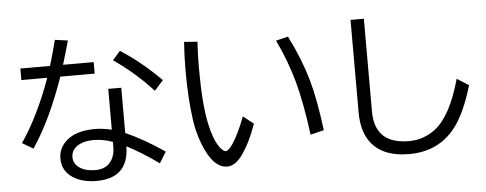

<svg xmlns="http://www.w3.org/2000/svg" viewBox="-54 -971 2939 1162"><g transform="rotate(-5 1415.0 -390.5)"><path d="M607.9 -503.9H687V-229Q797.9 -180.2 921.9 -95.2L879.9 -27.8Q781.2 -99.6 687 -147.9Q684.6 44.9 490.2 44.9Q401.9 44.9 345.2 7.3Q282.7 -34.2 282.7 -109.4Q282.7 -163.1 319.3 -203.6Q378.4 -269 505.4 -269Q552.7 -269 607.9 -255.9ZM607.9 -182.1Q548.3 -203.1 493.7 -203.1Q439.9 -203.1 405.8 -185.5Q356 -159.7 356 -110.8Q356 -70.3 393.6 -44.9Q428.7 -21 489.7 -21Q558.6 -21 589.8 -74.7Q607.9 -106 607.9 -149.9ZM88.9 -672.9H269Q291 -745.1 312 -827.6L390.1 -816.9Q370.1 -744.1 348.1 -672.9H534.2V-603H325.2Q238.8 -352.1 126 -183.1L59.1 -222.2Q164.6 -376.5 246.1 -603H88.9ZM888.2 -467.8Q784.7 -581.5 651.9 -673.8L698.2 -727.1Q825.2 -645.5 941.9 -527.8Z M1467.8 -217.3Q1427.7 -102.5 1374.5 -29.8Q1332.5 27.3 1284.2 27.3Q1211.9 27.3 1159.2 -81.5Q1115.7 -170.4 1101.1 -279.8Q1083.5 -408.2 1083.5 -573.7Q1083.5 -657.7 1089.8 -747.1L1170.9 -741.2Q1165.5 -661.6 1165.5 -587.4Q1165.5 -361.3 1191.4 -242.7Q1211.4 -148.4 1242.7 -102.1Q1266.1 -66.9 1283.7 -66.9Q1301.3 -66.9 1326.7 -105Q1365.7 -162.6 1404.8 -267.1ZM1803.7 -121.1Q1778.3 -316.9 1742.7 -447.3Q1706.1 -579.6 1645 -706.1L1718.8 -724.1Q1789.1 -586.4 1828.6 -448.2Q1862.3 -328.6 1885.7 -141.1Z M2105 -792H2186V-228Q2186 -30.3 2394.5 -30.3Q2484.4 -30.3 2556.6 -86.4Q2652.8 -161.1 2713.9 -380.9L2785.2 -335.9Q2734.9 -164.6 2666.5 -79.6Q2564 47.9 2388.7 47.9Q2217.3 47.9 2147.5 -59.6Q2105 -125 2105 -229Z"/></g></svg>

Font: FORM UDPGothic
Style: Regular
Weight: 400
Foundry: Pronama LLC
Version: Version 1.05101